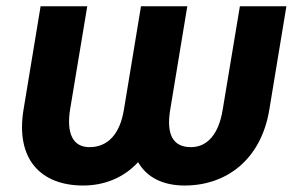

<svg xmlns="http://www.w3.org/2000/svg" viewBox="-20 -565 919 595"><path d="M52.9 -225.1C27.7 -71 106.9 9.9 237.6 9.9C304.3 9.9 363.6 -14.6 408 -62.5C435.4 -14.6 485.8 9.9 552.2 9.9C682.9 9.9 789.4 -71.7 814.6 -225.1L867.5 -545.5H723.4L670.1 -225.1C658 -149.5 622.5 -109 571.7 -109C514.9 -109 495 -149.5 507.5 -225.1L560.4 -545.5H416.9L364 -225.1C351.6 -149.5 314.3 -109 257.1 -109C205.6 -109 185.7 -152 197.1 -225.1L250.4 -545.5H105.8Z"/></svg>

Font: Magic Ui Pro
Style: Bold Italic
Weight: 700
Italic angle: -9.39999°
Designer: Stefan Endress, Andreas Faust
Version: Version 1.000;FEAKit 1.0